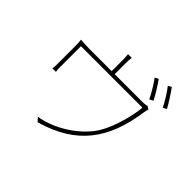

<svg xmlns="http://www.w3.org/2000/svg" viewBox="-178 -1039 1312 1312"><g transform="rotate(45 478.0 -383.5)"><path d="M133.9 -306.1H168C165.8 -316.1 165.1 -337 165.1 -349.1V-551.1H758.9C752.8 -472.3 718 -332 663 -240.1C590.9 -122.2 436.1 -23.1 297.9 -2.1L323.2 25.9C618.3 -58.2 746.1 -240.1 788 -532C790.8 -549 794 -563.9 796.9 -571L775.9 -584.9C768.8 -582 756 -578.8 725.1 -578.8H463.1V-683.9C463.1 -697.1 464.1 -721.9 467 -740.1H431.1C433.2 -721.9 433.9 -697.1 433.9 -683.9V-578.8H214.8C185 -578.8 157 -581 133.9 -583.1C136.7 -563.9 137.1 -537.3 137.1 -518.1V-348C137.1 -337 136 -315 133.9 -306.1ZM672.9 -756C698.9 -720.9 734 -663 752.1 -623.9L779.1 -638.1C758.2 -680 723 -735.1 698.9 -769.2ZM775.9 -779.8C804 -744.7 835.9 -692.1 858 -649.1L883.9 -663C864.7 -699.9 827.1 -757.8 801.1 -793Z"/></g></svg>

Font: Karasuma Gothic
Style: Thin
Weight: 200
Designer: Rasmus Andersson / Ryoko Ishizuka
Foundry: rsms
Version: Version 1.00